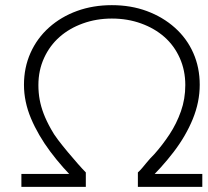

<svg xmlns="http://www.w3.org/2000/svg" viewBox="-20 -725 808 745"><path d="M63 0V-50H299L282 -16Q222 -74 175 -137Q128 -200 100.5 -265Q73 -330 73 -396Q73 -463 98.5 -520Q124 -577 170.5 -618.5Q217 -660 279 -682.5Q341 -705 414 -705Q488 -705 550 -682Q612 -659 658.5 -617.5Q705 -576 730 -519.5Q755 -463 755 -396Q755 -329 728 -263Q701 -197 653.5 -135Q606 -73 546 -16L527 -50H765V0H515V-56Q523 -63 531.5 -73Q540 -83 551 -96.5Q562 -110 579 -127Q611 -163 638 -204Q665 -245 682 -293Q699 -341 699 -395Q699 -452 677.5 -500Q656 -548 618 -581.5Q580 -615 527.5 -634Q475 -653 414 -653Q354 -653 301.5 -634Q249 -615 211 -581.5Q173 -548 151 -500Q129 -452 129 -395Q129 -365 134 -338Q139 -311 149.5 -283.5Q160 -256 178 -224Q188 -205 205.5 -182Q223 -159 243.5 -134.5Q264 -110 282.5 -89Q301 -68 313 -56V0Z"/></svg>

Font: Lexend Exa ExtraLight
Style: Regular
Weight: 250
Designer: Bonnie Shaver-Troup, Thomas Jockin
Foundry: Lexend
Version: Version 1.007